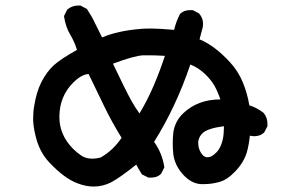

<svg xmlns="http://www.w3.org/2000/svg" viewBox="-20 -643 1040 693"><path d="M667 -410.2Q615.2 -256.8 536.1 -130.9Q565.4 -90.8 573.2 -39.1L561.5 -15.6Q551.8 -6.8 542.5 -4.4Q533.2 -2 527.3 -2Q521.5 -2 515.6 -2L492.2 -13.7Q480.5 -32.2 471.7 -48.8Q410.2 0 380.9 15.1Q351.6 30.3 317.4 30.3Q290 30.3 259.8 18.6Q211.9 1 157.2 -57.6Q122.1 -94.7 108.4 -152.3Q99.6 -187.5 99.6 -214.4Q99.6 -241.2 103.5 -260.7Q111.3 -310.5 128.9 -345.7Q148.4 -383.8 173.3 -406.7Q198.2 -429.7 257.8 -462.9Q249 -492.2 232.9 -519Q216.8 -545.9 210.9 -585L222.7 -608.4Q240.2 -623 261.7 -623Q264.6 -623 270.5 -623L293.9 -610.4Q312.5 -582 321.3 -562.5Q335.9 -532.2 348.6 -507.8Q404.3 -532.2 492.2 -539.1Q502.9 -540 527.8 -540Q552.7 -540 608.4 -535.2Q615.2 -564.5 629.9 -592.8Q639.6 -601.6 648.9 -604Q658.2 -606.4 664.1 -606.4Q669.9 -606.4 675.8 -606.4L698.2 -594.7Q712.9 -578.1 712.9 -557.6Q712.9 -550.8 711.9 -544.9L700.2 -501Q754.9 -478.5 809.6 -418.9Q838.9 -387.7 856 -346.7Q873 -305.7 879.9 -262.7Q904.3 -255.9 930.7 -236.3Q945.3 -219.7 945.3 -196.3Q945.3 -193.4 945.3 -187.5L933.6 -165Q923.8 -156.2 914.6 -153.8Q905.3 -151.4 899.4 -151.4Q889.6 -151.4 887.7 -152.3L881.8 -153.3Q878.9 -122.1 871.1 -93.8Q859.4 -54.7 826.2 -21.5Q799.8 5.9 772 13.7Q744.1 21.5 717.8 21.5Q711.9 21.5 705.1 21.5Q669.9 19.5 640.1 -13.7Q610.4 -46.9 605.5 -86.9Q603.5 -106.4 603.5 -126Q603.5 -145.5 605.5 -164.1Q611.3 -205.1 640.6 -233.4Q693.4 -284.2 775.4 -284.2Q766.6 -310.5 754.9 -332Q741.2 -356.4 717.8 -377.9Q694.3 -399.4 667 -410.2ZM194.3 -220.7Q194.3 -156.2 243.2 -106.4Q257.8 -91.8 273.9 -81.1Q290 -70.3 313.5 -70.3Q327.1 -70.3 342.8 -74.2Q387.7 -99.6 418.9 -145.5Q383.8 -202.1 355.5 -260.7L299.8 -376Q273.4 -374 244.1 -344.7Q194.3 -294.9 194.3 -220.7ZM710.9 -162.1Q702.1 -153.3 698.7 -144Q695.3 -134.8 695.3 -128.9Q695.3 -101.6 711.9 -83Q723.6 -70.3 744.1 -79.1Q764.6 -92.8 772.5 -108.4Q788.1 -136.7 788.1 -180.7Q788.1 -183.6 788.1 -187.5Q728.5 -179.7 710.9 -162.1ZM575.2 -441.4Q539.1 -443.4 522 -443.4Q504.9 -443.4 498 -443.4Q465.8 -442.4 387.7 -413.1Q410.2 -366.2 427.2 -331.5Q444.3 -296.9 456.5 -275.4Q468.8 -253.9 483.4 -233.4Q512.7 -282.2 535.2 -335Q557.6 -387.7 575.2 -441.4Z"/></svg>

Font: JasonHandwriting2
Style: SemiBold
Weight: 600
Version: Version 1.04.7